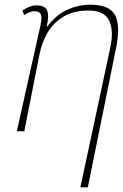

<svg xmlns="http://www.w3.org/2000/svg" viewBox="-20 -562 526 822"><path d="M324 240 452 -357Q468 -430 447.5 -473.5Q427 -517 359 -517Q294 -517 250.5 -490Q207 -463 183 -421Q159 -379 150 -334L84 0H52L153 -452Q161 -489 154.5 -501.5Q148 -514 128 -514Q119 -514 108 -510.5Q97 -507 83 -497L76 -517Q109 -539 135 -539Q173 -539 182 -516.5Q191 -494 180 -449H183Q224 -502 271.5 -522Q319 -542 364 -542Q450 -542 473 -496.5Q496 -451 477 -357L356 240Z"/></svg>

Font: Noto Serif Thin
Style: Italic
Weight: 100
Italic angle: -12°
Designer: Monotype Design Team
Foundry: Monotype Imaging Inc.
Version: Version 2.014; ttfautohint (v1.8.4.7-5d5b)